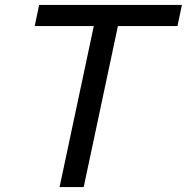

<svg xmlns="http://www.w3.org/2000/svg" viewBox="-20 -760 759 780"><path d="M222 0 361 -654H121L139 -740H719L701 -654H459L320 0Z"/></svg>

Font: Be Vietnam Pro
Style: Italic
Weight: 400
Italic angle: -12°
Designer: Lam Bao, Tony Le, Vietanh Nguyen
Foundry: Yellow Type Foundry
Version: Version 1.002; ttfautohint (v1.8.3)